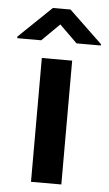

<svg xmlns="http://www.w3.org/2000/svg" viewBox="-96 -780 463 816"><g transform="rotate(5 135.0 -372.0)"><path d="M197.3 -528.3V0H67.9V-528.3ZM171.4 -744.1 313 -608.9V-603H209.5L133.8 -677.2L58.6 -603H-43.5V-609.9L96.2 -744.1Z"/></g></svg>

Font: Roboto SemiBold
Style: Regular
Weight: 600
Designer: Christian Robertson
Foundry: Google
Version: Version 3.009; 2024